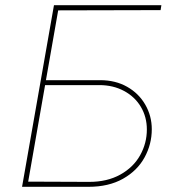

<svg xmlns="http://www.w3.org/2000/svg" viewBox="-20 -720 670 740"><path d="M188 -700H602L599 -681L193 -680L206 -690L156 -405L155 -399L86 -5L75 -20L324 -19Q393 -19 443.5 -47Q494 -75 520 -121.5Q546 -168 546 -221Q546 -269 523 -308Q500 -347 458 -369.5Q416 -392 363 -392H144L148 -411H366Q425 -411 470 -385.5Q515 -360 540 -316.5Q565 -273 565 -222Q565 -164 537 -113Q509 -62 454 -31Q399 0 321 0H65Z"/></svg>

Font: Fixel Italic Variable 20240409 Display Thin
Style: Italic
Weight: 100
Italic angle: -10°
Designer: AlfaBravo + MacPaw
Foundry: Kyrylo Tkachov, Marchela Mozhyna, Serhii Makarenko, Maria Weinstein, Zakhar Kryvoshyya
Version: Version 1.211;Glyphs 3.2 (3225)